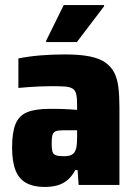

<svg xmlns="http://www.w3.org/2000/svg" viewBox="-20 -734 540 762"><path d="M157 8Q113 8 84 -8Q55 -24 41.5 -58.5Q28 -93 28 -148Q28 -208 41.5 -241.5Q55 -275 87.5 -288.5Q120 -302 177 -302Q186 -302 198.5 -302Q211 -302 226 -301.5Q241 -301 256.5 -300Q272 -299 286 -298V-319Q286 -346 282.5 -360.5Q279 -375 268.5 -382Q258 -389 238 -390.5Q218 -392 185 -392Q163 -392 140 -391Q117 -390 95 -388.5Q73 -387 53 -385V-502Q92 -510 138.5 -514Q185 -518 237 -518Q295 -518 334 -510.5Q373 -503 397 -486.5Q421 -470 433.5 -445.5Q446 -421 450 -386.5Q454 -352 454 -308V0H292L288 -59H279Q264 -32 245.5 -17.5Q227 -3 204.5 2.5Q182 8 157 8ZM233 -114Q246 -114 254.5 -116Q263 -118 269.5 -123Q276 -128 279 -136Q283 -144 284.5 -158.5Q286 -173 286 -192V-217H231Q211 -217 201 -213Q191 -209 188 -197.5Q185 -186 185 -163Q185 -143 188 -132.5Q191 -122 201.5 -118Q212 -114 233 -114ZM163 -567V-572L233 -714H393V-709L285 -567Z"/></svg>

Font: Saira SemiCondensed ExtraBold
Style: Regular
Weight: 800
Width: 4
Designer: Hector Gatti with collaboration of the Omnibus-Type team
Foundry: Omnibus-Type
Version: Version 1.101